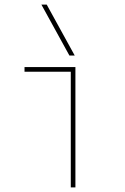

<svg xmlns="http://www.w3.org/2000/svg" viewBox="-20 -810 540 830"><path d="M286 0V-500H86V-520H306V0ZM280 -570 159 -790H182L303 -570Z"/></svg>

Font: M PLUS Code Latin Thin
Style: Regular
Weight: 250
Designer: Coji Morishita
Foundry: UNDERFOREST DESIGN
Version: Version 1.002; ttfautohint (v1.8.3)